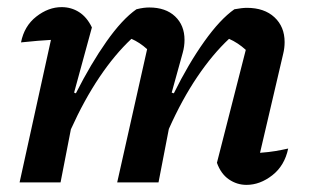

<svg xmlns="http://www.w3.org/2000/svg" viewBox="-20 -512 867 539"><path d="M35 0 123 -400Q106 -399 86.5 -397.5Q67 -396 39 -393Q48 -439 82 -465.5Q116 -492 153 -492Q180 -492 202 -478Q224 -464 238 -435L188 -252L193 -250Q235 -333 279 -395.5Q323 -458 363 -486Q375 -489 383.5 -490Q392 -491 399 -491Q445 -491 471.5 -466Q498 -441 498 -400Q498 -382 493 -364L462 -252L468 -250Q509 -333 553.5 -395.5Q598 -458 638 -486Q660 -490 673 -490Q722 -490 750.5 -463.5Q779 -437 779 -394Q779 -377 775 -361L710 -83Q736 -85 753.5 -88Q771 -91 789 -95Q779 -47 744.5 -20Q710 7 672 7Q645 7 622.5 -8.5Q600 -24 589 -55L670 -372Q648 -392 623 -403Q577 -360 534 -296.5Q491 -233 454 -150L425 0H309L393 -374Q372 -393 349 -403Q302 -359 259 -295Q216 -231 179 -149L150 0Z"/></svg>

Font: Piazzolla SemiBold
Style: Italic
Weight: 600
Italic angle: -11.3°
Designer: Juan Pablo del Peral
Foundry: Huerta Tipografica
Version: Version 1.330